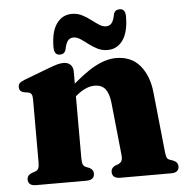

<svg xmlns="http://www.w3.org/2000/svg" viewBox="-50 -739 765 789"><g transform="rotate(-5 332.0 -345.0)"><path d="M262.1 -451.5V-93.3Q262.1 -75.4 265.8 -67.8Q269.5 -60.2 277.8 -56.6L291.8 -51.2Q308.1 -43.1 308.1 -27.2Q308.1 0 274.6 0H67.4Q50.2 0 42.4 -6.8Q34.5 -13.7 34.5 -25.6Q34.5 -34.4 39.3 -40.8Q44 -47.3 54.6 -51.5L69.8 -56.6Q78.1 -59.9 81.8 -67.6Q85.5 -75.3 85.5 -93.2V-353Q85.5 -367.5 81.4 -373.7Q77.3 -379.9 68.7 -381.9L50.1 -384.7Q40.2 -387.5 35.8 -393.1Q31.4 -398.6 31.4 -407.2Q31.4 -417.4 37.2 -423.5Q42.9 -429.6 58.7 -435.6L160.1 -474Q182.4 -482.6 196.2 -486.4Q210.1 -490.3 222.8 -490.3Q242.1 -490.3 252.1 -479.4Q262.1 -468.6 262.1 -451.5ZM245.3 -334.7 218.7 -362.7 236 -378.4Q302.8 -439.6 350.4 -465.6Q398 -491.6 439.6 -491.6Q503.1 -491.6 538.7 -448.5Q574.3 -405.5 581.1 -335.6L606.2 -93.9Q608.1 -75.7 611 -67.7Q614 -59.8 622.5 -56.5L636.8 -51.5Q647.4 -47.3 652.1 -40.8Q656.9 -34.4 656.9 -25.6Q656.9 -13.7 649.1 -6.8Q641.3 0 624 0H414.6Q381.1 0 381.1 -27.2Q381.1 -43.1 397.3 -51.2L411.7 -56.6Q420.3 -60.2 424.9 -68Q429.5 -75.8 427.6 -93.9L405.2 -310.2Q401.2 -348.1 386.4 -367.1Q371.6 -386.1 341.9 -386.1Q323.6 -386.1 303.7 -377.2Q283.9 -368.2 264.2 -351.2ZM408.6 -527.5Q386.3 -527.5 367.2 -537Q348.2 -546.6 332 -559.2Q315.9 -571.9 301.4 -581.4Q286.9 -591 272.8 -591Q257.2 -591 248.8 -579.2Q240.4 -567.5 236 -542.9Q230 -525.7 212 -525.7Q187.8 -525.7 187.8 -557.3Q187.8 -621.7 211.4 -654.9Q235.1 -688.2 274.9 -688.2Q297.7 -688.2 316.5 -678.6Q335.3 -669.1 351.4 -656.6Q367.6 -644.2 382.1 -634.6Q396.6 -625.1 410.8 -625.1Q426.8 -625.1 435.1 -637.1Q443.5 -649.1 447.5 -673.3Q453.5 -690.1 471.9 -690.1Q495.7 -690.1 495.7 -658.9Q495.7 -594.4 472 -560.9Q448.4 -527.5 408.6 -527.5Z"/></g></svg>

Font: Fraunces
Style: Regular
Weight: 900
Version: Version 1.000;[b76b70a41]